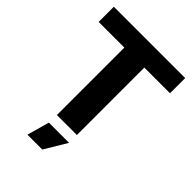

<svg xmlns="http://www.w3.org/2000/svg" viewBox="-268 -868 1216 1216"><g transform="rotate(45 339.5 -260.0)"><path d="M248 70H429L339 220H206ZM250 -604H20V-740H659V-604H429V0H250Z"/></g></svg>

Font: Encode Sans Wide
Style: Bold
Weight: 700
Designer: Pablo Impallari, Andres Torresi
Foundry: Pablo Impallari, Andres Torresi
Version: Version 1.000; ttfautohint (v1.00) -l 8 -r 50 -G 200 -x 14 -